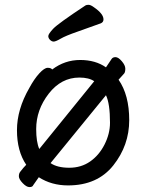

<svg xmlns="http://www.w3.org/2000/svg" viewBox="-20 -739 602 790"><path d="M432.6 -233.9Q432.6 -313 416 -347.2L188 -67.9Q215.8 -48.8 264.9 -48.8Q314 -48.8 350.8 -74.5Q387.7 -100.1 410.2 -144.5Q432.6 -189 432.6 -233.9ZM141.6 -126 367.7 -404.8Q345.7 -419.9 306.6 -419.9Q231.9 -419.9 180.4 -353.5Q128.9 -287.1 128.9 -208Q128.9 -154.8 141.6 -126ZM116.7 22.9Q113.8 30.8 101.3 30.8Q88.9 30.8 73.2 14.4Q57.6 -2 57.6 -13.9Q57.6 -25.9 64 -33.2Q75.7 -48.8 87.9 -61Q49.8 -117.2 49.8 -203.1Q49.8 -289.1 100.6 -377Q120.6 -414.1 141.6 -437Q162.6 -460 176.3 -460Q189.9 -460 194.8 -453.1Q246.6 -492.2 309.8 -492.2Q373 -492.2 416 -461.9L439 -496.1Q443.8 -503.9 455.3 -503.9Q466.8 -503.9 481.2 -487.1Q495.6 -470.2 495.6 -456.5Q495.6 -442.9 491.2 -437Q486.8 -431.2 479.2 -423.6Q471.7 -416 467.8 -411.1Q511.7 -348.1 511.7 -244.6Q511.7 -141.1 446.3 -58.6Q380.9 23.9 259.8 23.9Q191.9 23.9 139.6 -9.8ZM332 -716.8Q335.9 -719.2 344.5 -719.2Q353 -719.2 366.7 -709Q405.8 -682.1 405.8 -659.2Q405.8 -647.9 395 -643.1Q345.7 -625 297.9 -608.4Q250 -591.8 229.5 -579.8Q209 -567.9 200.9 -567.9Q192.9 -567.9 185.8 -575Q178.7 -582 178.7 -590.6Q178.7 -599.1 198.7 -620.6Q218.8 -642.1 332 -716.8Z"/></svg>

Font: LXGW WenKai GB Screen
Style: Regular
Weight: 400
Designer: LXGW / Fontworks Inc.
Foundry: LXGW / Fontworks Inc.
Version: Version 1.321;February 19, 2024;FontCreator 14.0.0.2901 64-b